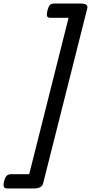

<svg xmlns="http://www.w3.org/2000/svg" viewBox="-64 -983 511 1078"><path d="M-41 35Q-35 12 -26 3.5Q-17 -5 -2 -5H100L321 -883H219Q204 -883 200.5 -892Q197 -901 202 -923Q208 -946 216 -954.5Q224 -963 239 -963H389Q433 -963 426 -936L178 47Q171 75 127 75H-23Q-38 75 -42 66Q-46 57 -41 35Z"/></svg>

Font: Playwrite DE SAS
Style: Regular
Weight: 400
Designer: Veronika Burian, José Scaglione
Foundry: TypeTogether
Version: Version 1.002